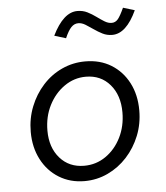

<svg xmlns="http://www.w3.org/2000/svg" viewBox="-52 -758 704 815"><g transform="rotate(-5 300.0 -351.0)"><path d="M276 10Q214.8 10 167.2 -19.4Q119.6 -48.7 92.8 -100.4Q66 -152 66 -218Q66 -275.1 86 -325.3Q105.9 -375.6 141 -414.3Q176 -453 222.7 -474.5Q269.4 -496 322 -496Q385 -496 432.3 -467Q479.7 -437.9 506.3 -386.8Q533 -335.7 533 -269Q533 -211.9 512.9 -161.7Q492.7 -111.4 457.4 -72.7Q422 -34 375.3 -12Q328.6 10 276 10ZM280 -55Q331 -55 372 -83.5Q413 -112 437 -160Q461 -208 461 -267Q461 -340.1 421.8 -385.6Q382.7 -431 319 -431Q269.1 -431 227.6 -402Q186 -373 161.5 -324.7Q137 -276.4 137 -217Q137 -145 176.4 -100Q215.9 -55 280 -55ZM250 -601 201 -616Q248 -712 307.6 -712Q331 -712 350 -702.5Q369 -693 386 -680.5Q403 -668 418.5 -658.5Q434 -649 448.7 -649Q464.4 -649 475.2 -661.5Q486 -674 502 -709L551 -694Q506.6 -598 447 -598Q424.6 -598 405.8 -607.5Q387 -617 370 -629Q353 -641 337.5 -650.5Q322 -660 307 -660Q290 -660 277 -646.5Q264 -633.1 250 -601Z"/></g></svg>

Font: Red Hat Mono
Style: Italic
Weight: 300
Italic angle: -12°
Monospace: yes
Designer: Pentagram, MCKL
Foundry: Pentagram, MCKL
Version: Version 1.023